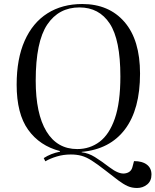

<svg xmlns="http://www.w3.org/2000/svg" viewBox="-20 -765 775 957"><path d="M63 -343Q63 -472 103 -562Q143 -652 216.5 -698.5Q290 -745 390 -745Q523 -745 600.5 -655.5Q678 -566 678 -398Q678 -220 603 -120.5Q528 -21 387 -8V-6Q421 -2 452.5 17.5Q484 37 526 69Q572 104 602.5 99.5Q633 95 640 68L648 38Q689 38 712 55.5Q735 73 735 105Q735 137 713.5 154.5Q692 172 663 172Q637 172 616 162.5Q595 153 569.5 134Q544 115 506 85Q465 53 437.5 35.5Q410 18 386 11.5Q362 5 333 5Q296 5 263 15Q230 25 206 39L198 23Q233 0 279 -9V-12Q178 -38 120.5 -118Q63 -198 63 -343ZM158 -363Q158 -198 211.5 -110Q265 -22 365 -22Q428 -22 476.5 -58.5Q525 -95 552.5 -174.5Q580 -254 580 -384Q580 -567 527 -647.5Q474 -728 376 -728Q273 -728 215.5 -642.5Q158 -557 158 -363Z"/></svg>

Font: Literata 72pt
Style: Italic
Weight: 400
Italic angle: -2°
Designer: Latin by Veronika Burian and Jose Scaglione. Greek by Irene Vlachou. Cyrillic by Vera Evstafieva
Foundry: TypeTogether
Version: Version 3.002